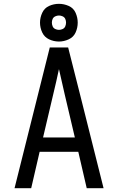

<svg xmlns="http://www.w3.org/2000/svg" viewBox="-20 -983 616 1003"><path d="M56 0H143L187 -190H389L433 0H521L398 -490L336 -735H240ZM205 -265 258 -490Q266 -523 273.5 -556Q281 -589 288 -622Q295 -589 303 -556Q311 -523 318 -490L371 -265ZM288 -766Q314 -766 339 -777.5Q364 -789 375 -813.5Q386 -838 386 -865Q386 -891 375 -916Q364 -941 339 -952Q314 -963 288 -963Q261 -963 236.5 -952Q212 -941 200.5 -916Q189 -891 189 -865Q189 -838 200.5 -813.5Q212 -789 236.5 -777.5Q261 -766 288 -766ZM288 -827Q278 -827 268.5 -831.5Q259 -836 255 -845.5Q251 -855 251 -865Q251 -875 255 -884Q259 -893 268.5 -897.5Q278 -902 288 -902Q298 -902 307.5 -897.5Q317 -893 321 -884Q325 -875 325 -865Q325 -855 321 -845.5Q317 -836 307.5 -831.5Q298 -827 288 -827Z"/></svg>

Font: Iosevka SS01 Extended
Style: Regular
Weight: 400
Width: 7
Monospace: yes
Designer: Belleve Invis
Foundry: Belleve Invis
Version: Version 3.4.7; ttfautohint (v1.8.3)